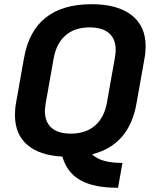

<svg xmlns="http://www.w3.org/2000/svg" viewBox="-20 -732 722 911"><path d="M671 -513Q671 -482 666 -457L628 -243Q594 -44 417 0Q457 41 561 41L540 159Q424 159 360.5 122.5Q297 86 276 11Q166 5 108.5 -45.5Q51 -96 51 -186Q51 -218 56 -243L94 -457Q139 -712 415 -712Q538 -712 604.5 -660Q671 -608 671 -513ZM529 -494Q529 -547 497.5 -574.5Q466 -602 405 -602Q335 -602 291.5 -564.5Q248 -527 235 -457L197 -243Q193 -217 193 -206Q193 -153 224.5 -125.5Q256 -98 316 -98Q386 -98 430 -135.5Q474 -173 487 -243L525 -457Q529 -483 529 -494Z"/></svg>

Font: KoHo
Style: Bold Italic
Weight: 700
Italic angle: -10°
Version: Version 1.000; ttfautohint (v1.6)